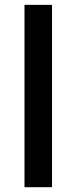

<svg xmlns="http://www.w3.org/2000/svg" viewBox="-20 -780 319 800"><path d="M196.8 0H82V-759.8H196.8Z"/></svg>

Font: f0_58770          
Style: Regular
Weight: 600
Foundry: Ascender Corporation
Version: Version 1.10